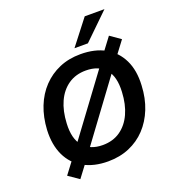

<svg xmlns="http://www.w3.org/2000/svg" viewBox="-172 -1072 1147 1262"><g transform="rotate(-20 402.0 -441.0)"><path d="M385 10Q286 10 214.5 -29.5Q143 -69 107.5 -144Q72 -219 77 -322Q82 -410 110.5 -482Q139 -554 188.5 -606Q238 -658 304.5 -686.5Q371 -715 453 -715Q554 -715 624.5 -675.5Q695 -636 731 -562Q767 -488 761 -384Q757 -296 728 -223.5Q699 -151 650 -99Q601 -47 534 -18.5Q467 10 385 10ZM388 -103Q460 -103 511.5 -139Q563 -175 592 -239Q621 -303 625 -388Q631 -495 584.5 -548.5Q538 -602 449 -602Q378 -602 326.5 -566.5Q275 -531 246 -467.5Q217 -404 213 -318Q207 -211 254 -157Q301 -103 388 -103ZM172 57 98 6 181 -104 222 -158 549 -600 589 -656 671 -765 744 -714 661 -604 620 -549 294 -107 254 -52ZM430 -765 565 -939H703L524 -765Z"/></g></svg>

Font: Nunito Sans 10pt
Style: Bold Italic
Weight: 700
Italic angle: -9°
Designer: Vernon Adams
Foundry: Vernon Adams
Version: Version 3.101;gftools[0.9.27]